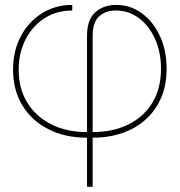

<svg xmlns="http://www.w3.org/2000/svg" viewBox="-20 -543 719 768"><path d="M328.1 204.1V7.8Q239.7 7.8 173.1 -26.4Q106.4 -60.5 69.3 -121.8Q32.2 -183.1 32.2 -264.2Q32.2 -338.9 63 -397.5Q93.8 -456.1 147.5 -489.7Q201.2 -523.4 269 -523.4V-501Q205.6 -501 157.2 -469.5Q108.9 -438 81.8 -384.3Q54.7 -330.6 54.7 -263.7Q54.7 -189 88.9 -133.1Q123 -77.1 184.6 -45.9Q246.1 -14.6 328.1 -14.6V-399.9Q328.1 -464.4 361.3 -493.9Q394.5 -523.4 444.8 -523.4Q502 -523.4 547.6 -489.7Q593.3 -456.1 619.9 -398.4Q646.5 -340.8 646.5 -268.1Q646.5 -182.6 608.6 -120.6Q570.8 -58.6 504.2 -25.4Q437.5 7.8 350.6 7.8V204.1ZM350.6 -14.6Q431.2 -14.6 492.9 -44.9Q554.7 -75.2 589.4 -132.1Q624 -189 624 -268.1Q624 -334.5 600.3 -387Q576.7 -439.5 535.9 -470.2Q495.1 -501 443.8 -501Q402.3 -501 376.5 -477.5Q350.6 -454.1 350.6 -399.9Z"/></svg>

Font: Inter Display Thin
Style: Regular
Weight: 100
Designer: Rasmus Andersson
Foundry: rsms
Version: Version 4.000;git-a52131595